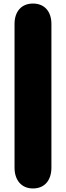

<svg xmlns="http://www.w3.org/2000/svg" viewBox="-20 -873 372 1083"><path d="M166 190C234 190 270 141 270 73V-738C270 -806 233 -853 166 -853C99 -853 62 -806 62 -738V73C62 141 99 190 166 190Z"/></svg>

Font: SN Pro Black
Style: Regular
Weight: 900
Designer: Tobias Whetton
Foundry: Supernotes
Version: Version 1.001;Glyphs 3.2 (3249)